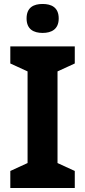

<svg xmlns="http://www.w3.org/2000/svg" viewBox="-20 -948 429 968"><path d="M195 -928C150 -928 114 -911 114 -855C114 -800 150 -782 195 -782C239 -782 276 -800 276 -855C276 -911 239 -928 195 -928ZM357 0V-86L270 -126V-588L357 -628V-714H32V-628L119 -588V-126L32 -86V0Z"/></svg>

Font: Noto Kufi Arabic
Style: Bold
Weight: 700
Designer: Monotype Design Team, David Williams, Khaled Hosny
Foundry: Google LLC
Version: Version 2.109